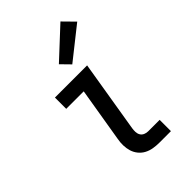

<svg xmlns="http://www.w3.org/2000/svg" viewBox="-231 -871 962 962"><g transform="rotate(-45 250.0 -390.0)"><path d="M310 0Q288 0 267 -3.5Q246 -7 228 -16.5Q210 -26 197 -42Q184 -58 178 -77.5Q172 -97 171.5 -118.5Q171 -140 175 -161L223 -450H99V-530H327L264 -148Q262 -136 262.5 -123Q263 -110 269 -100Q275 -90 286 -85Q297 -80 310 -80H391V0ZM278 -586 231 -634 388 -780 447 -720Z"/></g></svg>

Font: Iosevka Curly Slab MdObl
Style: Regular
Weight: 500
Italic angle: -9°
Monospace: yes
Designer: Belleve Invis
Foundry: Belleve Invis
Version: Version 11.0.0; ttfautohint (v1.8.3)